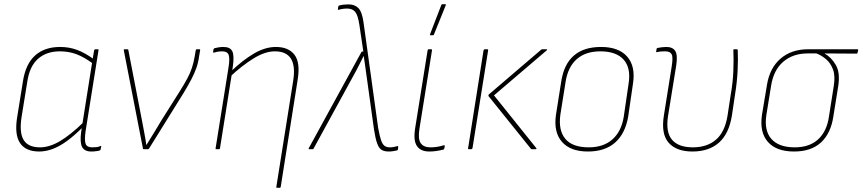

<svg xmlns="http://www.w3.org/2000/svg" viewBox="-20 -715 4132 920"><path d="M168 11Q103 11 76 -29.5Q49 -70 62 -152L90 -326Q103 -409 148.5 -449.5Q194 -490 268 -490Q312 -490 350.5 -475.5Q389 -461 431 -430L427 -409Q384 -441 347 -455Q310 -469 267 -469Q203 -469 162.5 -433.5Q122 -398 111 -325L83 -152Q72 -79 93.5 -44Q115 -9 172 -9Q217 -9 267 -38.5Q317 -68 379 -128L375 -104Q336 -65 301 -39.5Q266 -14 233 -1.5Q200 11 168 11ZM418 11Q385 11 373.5 -10.5Q362 -32 369 -84L373 -108L374 -116L422 -419L423 -426L431 -474Q433 -479 437 -479H449Q453 -479 452 -474L390 -86Q384 -42 390.5 -25.5Q397 -9 421 -9Q433 -9 442.5 -10Q452 -11 461 -15Q466 -17 465 -12L462 1Q461 6 455 7Q449 8 439.5 9.5Q430 11 418 11Z M669 0Q666 0 665 -3L573 -475Q572 -479 578 -479H591Q595 -479 595 -475L661 -134Q666 -106 671.5 -78Q677 -50 681 -21H682Q701 -51 718.5 -80Q736 -109 754 -139L841 -277Q863 -312 877 -338Q891 -364 899.5 -389.5Q908 -415 913 -445L918 -474Q919 -479 924 -479H935Q940 -479 939 -474L934 -445Q930 -415 921 -389.5Q912 -364 897.5 -336Q883 -308 860 -270L694 -3Q692 0 688 0Z M1309 185Q1303 185 1304 181L1385 -329Q1407 -469 1297 -469Q1250 -469 1195 -435Q1140 -401 1083 -348L1087 -373Q1142 -426 1196 -458Q1250 -490 1302 -490Q1363 -490 1391.5 -452Q1420 -414 1406 -331L1325 181Q1324 185 1320 185ZM1018 0Q1012 0 1013 -4L1075 -392Q1082 -436 1075.5 -452.5Q1069 -469 1045 -469Q1035 -469 1025 -467.5Q1015 -466 1007 -463Q1000 -462 1001 -467L1003 -478Q1004 -481 1005 -482Q1006 -483 1008 -484Q1014 -486 1026.5 -488Q1039 -490 1050 -490Q1083 -490 1093 -469.5Q1103 -449 1096 -399L1092 -371L1091 -362L1034 -4Q1033 0 1029 0Z M1843 11Q1822 11 1809 3.5Q1796 -4 1787.5 -27Q1779 -50 1772 -95L1733 -376Q1731 -394 1728 -411.5Q1725 -429 1723 -446H1722Q1713 -428 1704 -410Q1695 -392 1686 -375L1482 -2Q1481 0 1477 0H1461Q1458 0 1459 -4L1712 -466Q1713 -468 1716 -468H1721L1702 -596Q1695 -643 1681.5 -658.5Q1668 -674 1644 -674Q1633 -674 1622.5 -672.5Q1612 -671 1603 -668Q1599 -667 1599 -671L1601 -684Q1602 -688 1607 -689Q1625 -694 1650 -694Q1680 -694 1697.5 -676Q1715 -658 1722 -607L1792 -102Q1799 -63 1806 -43Q1813 -23 1823 -16Q1833 -9 1847 -9Q1857 -9 1865.5 -10.5Q1874 -12 1885 -15Q1889 -16 1888 -10L1887 0Q1886 5 1882 6Q1872 8 1862.5 9.5Q1853 11 1843 11Z M2037 11Q1996 11 1978 -15Q1960 -41 1969 -99L2029 -474Q2030 -479 2034 -479H2045Q2051 -479 2050 -474L1990 -99Q1982 -49 1996 -29Q2010 -9 2042 -9Q2057 -9 2072 -11Q2087 -13 2107 -19Q2112 -20 2111 -14L2109 -4Q2108 1 2104 2Q2088 6 2071 8.5Q2054 11 2037 11ZM2043 -546Q2041 -546 2040.5 -547.5Q2040 -549 2041 -552L2095 -692Q2096 -694 2097.5 -694.5Q2099 -695 2101 -695H2113Q2115 -695 2116 -693.5Q2117 -692 2116 -690L2059 -549Q2058 -546 2052 -546Z M2528 0Q2525 0 2524 -2L2322 -253Q2318 -257 2323 -263L2572 -476Q2574 -479 2578 -479H2599Q2601 -479 2601.5 -477.5Q2602 -476 2600 -474L2347 -258L2550 -5Q2551 -3 2550 -1.5Q2549 0 2547 0ZM2227 0Q2221 0 2223 -5L2297 -474Q2299 -479 2303 -479H2314Q2320 -479 2319 -474L2244 -5Q2242 0 2238 0Z M2797 11Q2713 11 2672.5 -35.5Q2632 -82 2644 -165L2669 -323Q2694 -490 2860 -490Q2945 -490 2985.5 -443.5Q3026 -397 3013 -314L2990 -156Q2976 -75 2927.5 -32Q2879 11 2797 11ZM2801 -9Q2872 -9 2915 -47.5Q2958 -86 2969 -157L2992 -314Q3004 -389 2968.5 -429Q2933 -469 2857 -469Q2786 -469 2743.5 -431.5Q2701 -394 2690 -322L2665 -165Q2655 -90 2689 -49.5Q2723 -9 2801 -9Z M3298 11Q3221 11 3184 -31Q3147 -73 3161 -161L3198 -393Q3206 -440 3198.5 -454.5Q3191 -469 3168 -469Q3160 -469 3149.5 -468.5Q3139 -468 3128 -465Q3124 -464 3124 -468L3126 -480Q3127 -483 3127.5 -483.5Q3128 -484 3130 -485Q3138 -487 3150 -488.5Q3162 -490 3173 -490Q3203 -490 3215.5 -471Q3228 -452 3220 -400L3181 -159Q3169 -82 3200 -45.5Q3231 -9 3300 -9Q3368 -9 3410.5 -45.5Q3453 -82 3466 -160L3481 -259Q3492 -320 3494 -377Q3496 -434 3494 -475Q3494 -479 3497 -479H3510Q3515 -479 3515 -475Q3517 -435 3514.5 -379Q3512 -323 3502 -262L3487 -161Q3473 -74 3425 -31.5Q3377 11 3298 11Z M3785 11Q3700 11 3659.5 -35Q3619 -81 3631 -164L3655 -308Q3668 -389 3720 -434Q3772 -479 3853 -479H4088Q4093 -479 4092 -474L4089 -462Q4088 -458 4085 -458L3932 -459V-458Q3963 -441 3985 -403.5Q4007 -366 3996 -299L3973 -156Q3961 -76 3914 -32.5Q3867 11 3785 11ZM3788 -9Q3859 -9 3900.5 -47.5Q3942 -86 3952 -156L3975 -302Q3983 -351 3971.5 -382Q3960 -413 3938 -431.5Q3916 -450 3892 -459H3850Q3780 -459 3733.5 -419.5Q3687 -380 3675 -305L3652 -163Q3641 -89 3676.5 -49Q3712 -9 3788 -9Z"/></svg>

Font: Sofia Sans Semi Condensed Thin
Style: Italic
Weight: 250
Italic angle: -9°
Version: Version 4.100